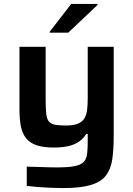

<svg xmlns="http://www.w3.org/2000/svg" viewBox="-20 -748 677 976"><path d="M301 208Q270 208 235.5 206.5Q201 205 170 202.5Q139 200 116 197V99Q156 100 184 101Q212 102 232.5 102.5Q253 103 270 103Q325 103 357 97Q389 91 404 76.5Q419 62 422.5 36Q426 10 426 -31V-67H418Q405 -45 383.5 -29.5Q362 -14 330.5 -6Q299 2 254 2Q198 2 163.5 -10.5Q129 -23 110.5 -48Q92 -73 85.5 -109Q79 -145 79 -192V-510H212V-245Q212 -198 215 -170.5Q218 -143 228.5 -130.5Q239 -118 259.5 -114Q280 -110 315 -110Q352 -110 374 -118.5Q396 -127 407.5 -144Q419 -161 422.5 -187.5Q426 -214 426 -251V-510H558V-57Q558 13 550.5 63Q543 113 518 145Q493 177 441 192.5Q389 208 301 208ZM233 -582V-587L342 -728H476V-723L327 -582Z"/></svg>

Font: Saira SemiExpanded SemiBold
Style: Regular
Weight: 600
Width: 6
Designer: Hector Gatti with collaboration of the Omnibus-Type team
Foundry: Omnibus-Type
Version: Version 1.101